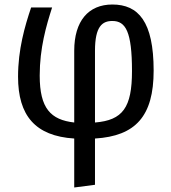

<svg xmlns="http://www.w3.org/2000/svg" viewBox="-20 -602 759 851"><path d="M661 -289C661 -507 593 -582 478 -582C372 -582 309 -509 309 -377V-59C205 -71 156 -121 156 -267C156 -389 185 -488 211 -569H118C90 -486 60 -383 60 -262C60 -90 136 1 309 12V229L401 217V12C581 1 661 -87 661 -289ZM401 -59V-377C401 -486 434 -509 478 -509C537 -509 565 -462 565 -287C565 -125 524 -69 401 -59Z"/></svg>

Font: Glow Sans SC Condensed Medium
Style: Regular
Weight: 600
Width: 3
Designer: Ryoko NISHIZUKA (kana, bopomofo & ideographs); Paul D. Hunt (Latin, Greek & Cyrillic); Sandoll Communications, Soo-young
Version: Version 0.93